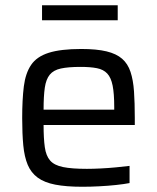

<svg xmlns="http://www.w3.org/2000/svg" viewBox="-20 -705 599 733"><path d="M294.3 8Q232.4 8 190.9 -0.1Q149.4 -8.2 124 -26.8Q98.7 -45.3 85.9 -75.6Q73.1 -105.9 68.9 -150.1Q64.7 -194.3 64.7 -254Q64.7 -325.2 71 -375.4Q77.4 -425.7 98.8 -457.2Q120.1 -488.8 165.9 -503.4Q211.7 -518 290.2 -518Q349 -518 386.7 -508.9Q424.3 -499.8 446.2 -480.7Q468.1 -461.6 478.3 -430.5Q488.6 -399.5 491.6 -355.8Q494.6 -312.1 494.6 -254.9V-227.8H146.4Q146.4 -175.9 151.1 -143Q155.7 -110 171.5 -92Q187.3 -74 220.8 -67.2Q254.2 -60.4 311.8 -60.4Q336 -60.4 364.9 -61.9Q393.7 -63.3 422.7 -66.1Q451.6 -68.8 474.6 -71.7V-6.1Q454 -2.1 423.4 1.2Q392.8 4.5 359.3 6.2Q325.7 8 294.3 8ZM416.1 -269.1V-296Q416.1 -347.5 410 -378.2Q403.9 -408.8 389.4 -424.3Q374.9 -439.8 349.9 -444.7Q325 -449.6 287.7 -449.6Q240.3 -449.6 212.2 -443.4Q184.2 -437.3 170 -419.9Q155.8 -402.5 151.1 -370.6Q146.4 -338.6 146.4 -286.4H435ZM140.5 -627.7V-684.8H429.4V-627.7Z"/></svg>

Font: Saira Thin
Style: Regular
Weight: 100
Designer: Hector Gatti with collaboration of the Omnibus-Type team
Foundry: Omnibus-Type
Version: Version 1.101